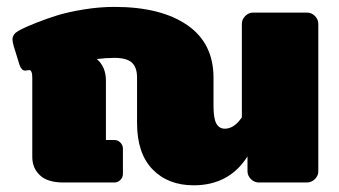

<svg xmlns="http://www.w3.org/2000/svg" viewBox="-20 -537 998 565"><path d="M16.7 -420.8Q16.7 -435.8 33.3 -445.8Q38.3 -448.3 47.9 -453.3Q57.5 -458.3 87.9 -470.4Q118.3 -482.5 149.6 -492.1Q180.8 -501.7 226.7 -509.2Q272.5 -516.7 316.7 -516.7Q453.3 -516.7 530.8 -463.3Q608.3 -410 608.3 -308.3V-225Q608.3 -188.3 616.7 -173.3Q625 -158.3 641.7 -158.3Q669.2 -158.3 691.7 -191.7V-466.7Q691.7 -480 701.7 -490Q711.7 -500 725 -500H883.3Q896.7 -500 906.7 -490Q916.7 -480 916.7 -466.7V-33.3Q916.7 -20 906.7 -10Q896.7 0 883.3 0H741.7Q728.3 0 718.3 -10Q708.3 -20 708.3 -33.3V-76.7Q654.2 8.3 550 8.3Q474.2 8.3 428.8 -38.8Q383.3 -85.8 383.3 -175V-308.3Q383.3 -339.2 367.9 -352.9Q352.5 -366.7 316.7 -366.7Q292.5 -366.7 265 -363.3Q291.7 -340 291.7 -300V-125H316.7Q326.7 -125 334.2 -117.5Q341.7 -110 341.7 -100V-25Q341.7 -15 334.2 -7.5Q326.7 0 316.7 0H166.7Q120 0 97.5 -21.2Q75 -42.5 75 -75V-308.3Q75 -330.8 65.8 -330.8Q55.8 -329.2 54.2 -329.2Q43.3 -329.2 37.5 -345.8L20.8 -400Q16.7 -414.2 16.7 -420.8Z"/></svg>

Font: BoonTook Mon
Style: Regular
Weight: 400
Designer: Sungsit Sawaiwan
Foundry: FontUni
Version: Version 3.0